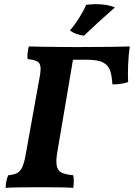

<svg xmlns="http://www.w3.org/2000/svg" viewBox="-20 -903 646 926"><path d="M7 3Q9 -37 20 -58Q46 -60 62 -68Q78 -76 87.5 -97Q97 -118 104 -158L169 -519Q177 -558 175.5 -578.5Q174 -599 159 -607Q144 -615 113 -618Q110 -644 119 -679Q146 -678 188 -677.5Q230 -677 273 -676.5Q316 -676 347 -676Q452 -676 512.5 -677Q573 -678 606 -679Q600 -641 598 -591.5Q596 -542 598 -507Q583 -502 564.5 -499Q546 -496 522 -496Q520 -535 511.5 -561.5Q503 -588 477.5 -601.5Q452 -615 397 -615H332L257 -173Q249 -129 253.5 -104.5Q258 -80 277 -70.5Q296 -61 333 -58Q336 -46 336 -29.5Q336 -13 333 3Q307 1 261 0.5Q215 0 173 0Q129 0 81 0.5Q33 1 7 3ZM385 -731Q347 -735 317 -756Q344 -787 365.5 -823Q387 -859 396 -880Q407 -881 418 -882Q429 -883 439 -883Q499 -883 534 -867Q493 -831 454 -795.5Q415 -760 385 -731Z"/></svg>

Font: Vollkorn
Style: Bold Italic
Weight: 700
Italic angle: -11°
Designer: Friedrich Althausen
Foundry: Friedrich Althausen
Version: Version 5.000; ttfautohint (v1.8.3)